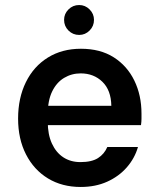

<svg xmlns="http://www.w3.org/2000/svg" viewBox="-20 -732 630 764"><path d="M301 12Q227 12 171 -22Q115 -56 83.5 -117.5Q52 -179 52 -260Q52 -342 83 -405Q114 -468 170.5 -503Q227 -538 302 -538Q379 -538 432.5 -504Q486 -470 514.5 -411.5Q543 -353 543 -280Q543 -270 543 -259Q543 -248 541 -234H138V-311H423Q422 -373 387.5 -406.5Q353 -440 301 -440Q265 -440 235 -422Q205 -404 187.5 -368Q170 -332 170 -277V-248Q170 -197 186.5 -161Q203 -125 232 -106Q261 -87 300 -87Q345 -87 370 -103Q395 -119 407 -147H529Q516 -102 484.5 -66Q453 -30 406.5 -9Q360 12 301 12ZM295 -593Q270 -593 252.5 -610.5Q235 -628 235 -653Q235 -677 252.5 -694.5Q270 -712 295 -712Q319 -712 336.5 -694.5Q354 -677 354 -653Q354 -628 336.5 -610.5Q319 -593 295 -593Z"/></svg>

Font: DM Sans 9pt
Style: Semibold
Weight: 600
Designer: Colophon Foundry, Jonny Pinhorn
Foundry: Colophon Foundry
Version: Version 4.004;gftools[0.9.30]